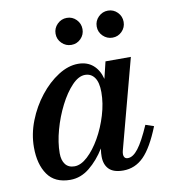

<svg xmlns="http://www.w3.org/2000/svg" viewBox="-78 -738 724 816"><g transform="rotate(-10 284.0 -330.5)"><path d="M383.4 -612.1Q383.4 -636.2 400.6 -653.4Q417.9 -670.6 441.9 -670.6Q465.9 -670.6 482.8 -653.4Q499.6 -636.2 499.6 -612.1Q499.6 -588.1 482.8 -571.1Q465.9 -554 441.9 -554Q417.9 -554 400.6 -571.1Q383.4 -588.1 383.4 -612.1ZM205.9 -612.1Q205.9 -636.2 223.1 -653.4Q240.4 -670.6 264.4 -670.6Q288.4 -670.6 305.3 -653.4Q322.1 -636.2 322.1 -612.1Q322.1 -588.1 305.3 -571.1Q288.4 -554 264.4 -554Q240.4 -554 223.1 -571.1Q205.9 -588.1 205.9 -612.1ZM550 -153Q515 -65 477.5 -27.5Q440 10 389 10Q347 10 327.5 -9.8Q308 -29.5 308 -64.5Q308 -80 310 -91.5L311 -99Q282 -52 243.8 -21Q205.5 10 160.5 10Q94 10 62.8 -34.8Q31.5 -79.5 31.5 -152.5Q31.5 -210 53.5 -266.2Q75.5 -322.5 111.8 -368.5Q148 -414.5 191.5 -442.2Q235 -470 277.5 -470Q316.5 -470 341.8 -448.2Q367 -426.5 377 -387.5L394.5 -460H504L401 -73Q399 -65.5 399 -57.5Q399 -50 403.2 -44.2Q407.5 -38.5 417.5 -38.5Q439.5 -38.5 462.2 -68Q485 -97.5 514.5 -165ZM354.5 -334Q354.5 -376.5 339.5 -397.5Q324.5 -418.5 298.5 -418.5Q270.5 -418.5 241.8 -388.2Q213 -358 188.8 -310.2Q164.5 -262.5 149.8 -209Q135 -155.5 135 -109Q135 -78.5 148.5 -61Q162 -43.5 188 -43.5Q215.5 -43.5 244.8 -70.5Q274 -97.5 299 -141.2Q324 -185 339.2 -235.8Q354.5 -286.5 354.5 -334Z"/></g></svg>

Font: Bodoni* 06pt Medium
Style: Italic
Weight: 500
Italic angle: -13°
Version: Version 2.3